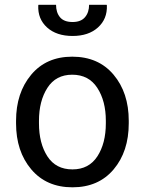

<svg xmlns="http://www.w3.org/2000/svg" viewBox="-20 -776 608 806"><path d="M47.4 -269Q47.4 -386.2 110.8 -462.2Q174.3 -538.1 283.2 -538.1Q393.1 -538.1 456.8 -462.4Q520.5 -386.7 520.5 -269V-258.3Q520.5 -140.1 457 -64.9Q393.6 10.3 284.2 10.3Q174.8 10.3 111.1 -65.2Q47.4 -140.6 47.4 -258.3ZM143.6 -258.3Q143.6 -174.3 179 -119.6Q214.4 -64.9 284.2 -64.9Q353 -64.9 388.7 -119.6Q424.3 -174.3 424.3 -258.3V-269Q424.3 -352.1 388.4 -407.2Q352.5 -462.4 283.2 -462.4Q214.4 -462.4 179 -407.2Q143.6 -352.1 143.6 -269ZM427.7 -755.9 428.7 -752.9Q430.7 -696.3 391.1 -660.6Q351.6 -625 284.7 -625Q217.3 -625 177.7 -660.6Q138.2 -696.3 140.6 -752.9L141.6 -755.9H215.3Q215.3 -723.6 231.9 -703.6Q248.5 -683.6 284.7 -683.6Q319.8 -683.6 336.9 -703.9Q354 -724.1 354 -755.9Z"/></svg>

Font: GeogebraSans
Style: Regular
Weight: 400
Designer: Google
Version: Version 1.100140; 2013